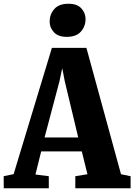

<svg xmlns="http://www.w3.org/2000/svg" viewBox="-40 -1001 715 1021"><path d="M32.5 -75 236 -746.5H419.5L603.5 -74.5L654.5 -64V0H360.5V-64L425 -74.5L395 -196H179L148.5 -73L219.5 -64V0H-20L-20.5 -64ZM376 -270 304.5 -568.5 291 -638.5 276 -568 197 -270ZM314.5 -805Q269 -805 246.5 -829.8Q224 -854.5 224 -885.5Q224 -925 248.8 -953Q273.5 -981 323.5 -981H324.5Q370.5 -981 392.8 -956.2Q415 -931.5 415 -900Q415 -861 390.2 -833Q365.5 -805 315.5 -805Z"/></svg>

Font: Merriweather 24pt SemiCondensed Black
Style: Regular
Weight: 900
Width: 4
Designer: Eben Sorkin
Foundry: Eben Sorkin
Version: Version 2.100